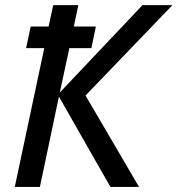

<svg xmlns="http://www.w3.org/2000/svg" viewBox="-20 -734 697 754"><path d="M38.1 0 153.8 -544.9H82.5L100.6 -629.9H170.9L189 -713.9H287.6L270 -629.9H356.4L338.9 -544.9H252.4L214.8 -370.6L539.6 -713.9H657.2L315.9 -358.9L525.9 0H413.6L211.4 -354.5L136.7 0Z"/></svg>

Font: Open Sans Medium
Style: Italic
Weight: 500
Italic angle: -12°
Designer: Monotype Design Team
Foundry: Monotype Imaging Inc.
Version: Version 3.000